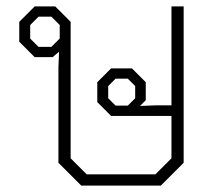

<svg xmlns="http://www.w3.org/2000/svg" viewBox="-20 -578 682 598"><path d="M552 -558V-71L481 0H233L162 -71V-369L164 -417L144 -400H88L40 -448V-510L88 -558H152L200 -510V-85L250 -35H464L514 -85V-217H326L283 -260V-322L326 -365H391L434 -322V-266L416 -248L467 -250H514V-558ZM166 -500 140 -526H100L74 -500V-458L100 -432H140L166 -458ZM401 -310 378 -333H340L317 -310V-272L340 -249H378L401 -272Z"/></svg>

Font: Chakra Petch ExtraLight
Style: Regular
Weight: 275
Designer: Katatrad Aksorn Co.,Ltd.
Foundry: Cadson Demak Co.,Ltd.
Version: Version 1.000; ttfautohint (v1.6)